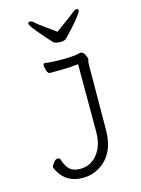

<svg xmlns="http://www.w3.org/2000/svg" viewBox="-132 -798 763 1042"><g transform="rotate(-15 250.0 -277.0)"><path d="M201 170Q102 170 61 80Q59 77 59 71Q59 65 70.5 49Q82 33 94.5 33Q107 33 109 41Q123 85 143.5 102Q164 119 201 119Q276 119 316 42Q335 3 335 -51V-433Q285 -427 237 -427Q189 -427 177 -426.5Q165 -426 159 -443.5Q153 -461 153 -473.5Q153 -486 163 -486Q191 -480 261.5 -480Q332 -480 362 -490Q382 -489 391 -462Q396 -451 396 -447Q396 -443 393.5 -436.5Q391 -430 391 -416L389 -50Q389 86 297 143Q254 170 201 170ZM236 -583Q202 -619 166.5 -662Q131 -705 131 -714.5Q131 -724 142 -724Q153 -724 166.5 -711Q180 -698 211 -676.5Q242 -655 273 -632Q371 -703 382.5 -713.5Q394 -724 402 -724Q414 -724 414 -713Q414 -710 404 -694Q366 -643 320 -597L308 -584Q299 -574 274 -574Q249 -574 236 -583ZM404 -694Z"/></g></svg>

Font: LXGW WenKai Mono TC Light
Style: Regular
Weight: 300
Designer: LXGW / Fontworks Inc.
Foundry: LXGW / Fontworks Inc.
Version: Version 1.330